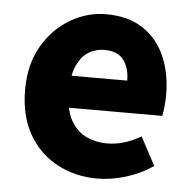

<svg xmlns="http://www.w3.org/2000/svg" viewBox="-43 -551 605 607"><g transform="rotate(5 259.0 -248.0)"><path d="M287.4 12Q216.1 12 158.9 -18.8Q101.8 -49.6 68.6 -107.6Q35.5 -165.7 35.5 -248.2Q35.5 -328.8 69.4 -386.9Q103.2 -444.9 156.9 -476.5Q210.6 -508 270.2 -508Q341.2 -508 388.1 -476.6Q435.1 -445.2 458.1 -391.3Q481.2 -337.4 481.2 -270Q481.2 -250.6 479.1 -232.6Q477.1 -214.5 474.6 -203.3H149.5L148.4 -304.7H354.6Q354.6 -344.3 335.9 -369.7Q317.2 -395.2 273.4 -395.2Q249.3 -395.2 226.1 -382.2Q203 -369.1 188 -337Q173 -305 174.2 -248.2Q175.3 -191.9 194.7 -159.9Q214.2 -127.9 244.1 -114.6Q274 -101.3 307 -101.3Q335.6 -101.3 362.4 -109.4Q389.2 -117.6 415.4 -133L463.2 -43.4Q425.8 -17.1 378.7 -2.6Q331.6 12 287.4 12Z"/></g></svg>

Font: Source Sans 3 VF
Style: Regular
Weight: 200
Designer: Paul D. Hunt
Foundry: Adobe
Version: Version 3.046;hotconv 1.0.118;makeotfexe 2.5.65603